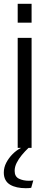

<svg xmlns="http://www.w3.org/2000/svg" viewBox="-29 -777 253 1009"><path d="M64 0V-578H137V0ZM64 -658V-757H137V-658ZM106 212Q82 212 61 207.5Q40 203 24 193.5Q8 184 -0.5 168Q-9 152 -9 130Q-9 103 4 78Q17 53 37.5 32.5Q58 12 82 0H121Q102 18 85.5 38Q69 58 58.5 79Q48 100 48 121Q48 151 70.5 162Q93 173 123 173Q129 173 135 172.5Q141 172 146 171L135 210Q130 211 122 211.5Q114 212 106 212Z"/></svg>

Font: Oswald Light
Style: Regular
Weight: 300
Designer: Vernon Adams
Foundry: Vernon Adams
Version: Version 4.103;gftools[0.9.33.dev8+g029e19f]